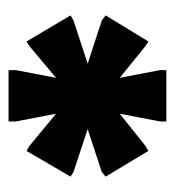

<svg xmlns="http://www.w3.org/2000/svg" viewBox="0 -818 409 449"><g transform="rotate(-90 204.5 -593.5)"><path d="M145 -409V-424L163 -518L88 -458L76 -451L16 -551L27 -560L127 -593L27 -626L16 -633L76 -736L88 -729L163 -667L145 -761V-778H265V-761L247 -667L321 -729L332 -736L393 -633L381 -626L280 -593L381 -560L393 -551L332 -451L321 -458L247 -518L265 -424V-409Z"/></g></svg>

Font: Alfa Slab One
Style: Regular
Weight: 400
Designer: JM Sole
Foundry: JM Sole
Version: Version 2.000